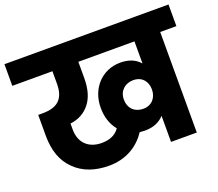

<svg xmlns="http://www.w3.org/2000/svg" viewBox="-140 -913 1241 1093"><g transform="rotate(-20 480.0 -366.5)"><path d="M-17 -740V-609H226V-533C226 -442 183 -403 91 -403H65V-276C65 -187 90 -117 141 -68C191 -18 260 7 347 7C448 7 526 -40 574 -113C587 -112 598 -111 605 -111C656 -111 695 -127 723 -158V0H879V-609H977V-740ZM340 -359C369 -396 383 -446 383 -511V-609H723V-475C696 -507 656 -523 605 -523C494 -523 413 -436 413 -319C413 -264 428 -217 459 -178C436 -145 400 -129 351 -129C268 -129 221 -181 221 -257V-294C271 -300 311 -322 340 -359ZM553 -319C553 -371 591 -404 640 -404C695 -404 723 -365 723 -318C723 -269 692 -231 640 -231C589 -231 553 -263 553 -319Z"/></g></svg>

Font: Poppins
Style: Bold
Weight: 700
Designer: Ninad Kale (Devanagari), Jonny Pinhorn (Latin)
Foundry: Indian Type Foundry
Version: 4.004